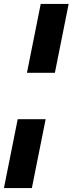

<svg xmlns="http://www.w3.org/2000/svg" viewBox="-29 -762 369 976"><path d="M108 -392 178 -742H320L250 -392ZM-9 194 61 -156H203L133 194Z"/></svg>

Font: MOST Montserrat
Style: Bold Italic
Weight: 700
Italic angle: -11.3°
Designer: Julieta Ulanovsky
Foundry: Julieta Ulanovsky
Version: Version 8.000;March 11, 2024;FontCreator 15.0.0.2926 64-bit